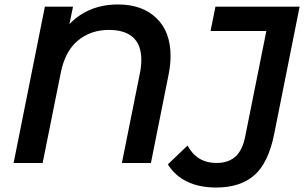

<svg xmlns="http://www.w3.org/2000/svg" viewBox="-20 -730 1364 860"><path d="M744 -479Q744 -440 735 -395L656 0H526L606 -399Q613 -431 613 -462Q613 -529 576 -562.5Q539 -596 468 -596Q386 -596 328.5 -548Q271 -500 252 -403L171 0H41L181 -700H307L291 -622Q376 -710 509 -710Q617 -710 680.5 -649Q744 -588 744 -479ZM732 6 820 -78Q862 0 950 0Q1003 0 1035 -29Q1067 -58 1079 -122L1173 -591H923L945 -700H1322L1208 -129Q1182 0 1119 55Q1056 110 948 110Q872 110 817 83Q762 56 732 6Z"/></svg>

Font: Montserrat Alternates SemiBold
Style: Italic
Weight: 600
Italic angle: -11.3°
Designer: Julieta Ulanovsky
Foundry: Julieta Ulanovsky
Version: Version 7.200